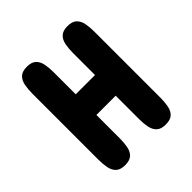

<svg xmlns="http://www.w3.org/2000/svg" viewBox="-187 -813 943 943"><g transform="rotate(-45 284.5 -342.0)"><path d="M71.3 -112.3V-571.3Q71.3 -601.6 76.2 -627.2Q81.1 -652.8 96.9 -668.2Q112.8 -683.6 145.5 -683.6Q178.2 -683.6 194.1 -668.2Q210 -652.8 214.8 -627.4Q219.7 -602.1 219.7 -571.3V-418H353.5V-571.3Q353.5 -601.6 358.4 -627.2Q363.3 -652.8 379.2 -668.2Q395 -683.6 427.7 -683.6Q460.4 -683.6 476.3 -668.2Q492.2 -652.8 497.1 -627.4Q502 -602.1 502 -571.3V-112.3Q502 -81.5 497.1 -55.9Q492.2 -30.3 476.3 -15.1Q460.4 0 427.7 0Q395 0 379.2 -15.4Q363.3 -30.8 358.4 -56.2Q353.5 -81.5 353.5 -112.3V-274.4H219.7V-112.3Q219.7 -81.5 214.8 -55.9Q210 -30.3 194.1 -15.1Q178.2 0 145.5 0Q112.8 0 96.9 -15.4Q81.1 -30.8 76.2 -56.2Q71.3 -81.5 71.3 -112.3Z"/></g></svg>

Font: Dangrek
Style: Regular
Weight: 400
Designer: Danh Hong
Version: Version 8.001; ttfautohint (v1.8.3)